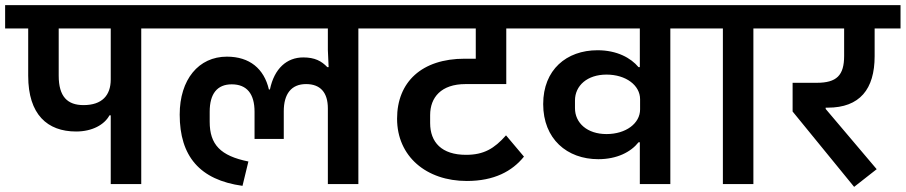

<svg xmlns="http://www.w3.org/2000/svg" viewBox="-40 -718 3533 749"><path d="M392 0H511V-607H633V-698H-20V-607H70V-422C70 -271 145 -205 257 -205C319 -205 367 -231 387 -268H392ZM189 -423V-607H392V-408C392 -346 358 -308 286 -308C223 -308 189 -341 189 -423Z M1239 0H1358V-607H1480V-698H593V-607H1239V-523L1242 -456H1237C1214 -480 1188 -494 1143 -494C1079 -494 1030 -451 1013 -369H1009C990 -450 934 -497 845 -497C735 -497 661 -408 661 -271C661 -109 739 -16 906 7L929 -88C820 -110 778 -154 778 -243V-282C778 -352 807 -389 864 -389C923 -389 953 -352 953 -282V-176H1067V-284C1067 -351 1096 -390 1154 -390C1210 -390 1239 -357 1239 -295Z M1781 -12C1888 -12 1958 -50 2004 -107L1934 -190C1888 -138 1847 -114 1778 -114C1683 -114 1638 -163 1638 -238V-269C1638 -338 1681 -390 1776 -390H1935V-607H2040V-698H1440V-607H1816V-489H1773C1605 -489 1509 -398 1509 -255C1509 -108 1623 -12 1781 -12Z M2456 0H2575V-607H2697V-698H2019V-607H2456V-456H2451C2421 -492 2367 -522 2291 -522C2170 -522 2079 -446 2079 -312C2079 -176 2172 -97 2294 -97C2367 -97 2421 -125 2451 -163H2456ZM2326 -195C2251 -195 2203 -238 2203 -296V-326C2203 -384 2251 -427 2326 -427C2402 -427 2457 -385 2457 -331V-291C2457 -237 2402 -195 2326 -195Z M2780 0H2899V-607H3022V-698H2657V-607H2780Z M3292 11 3380 -58 3181 -293V-298H3189C3314 -298 3372 -370 3372 -499V-607H3473V-698H2982V-607H3253V-500C3253 -424 3224 -395 3146 -395H3052V-283Z"/></svg>

Font: IBM Plex Devanagari Medium
Style: Regular
Weight: 600
Designer: Mike Abbink, Paul van der Laan, Pieter van Rosmalen, Erin McLaughlin
Foundry: Bold Monday
Version: Version 1.0